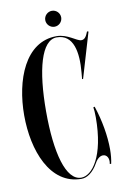

<svg xmlns="http://www.w3.org/2000/svg" viewBox="-93 -888 597 949"><g transform="rotate(-10 205.0 -414.0)"><path d="M236.8 -755.5C258.8 -755.5 276.8 -773.5 276.8 -795.5C276.8 -817.5 258.8 -835.5 236.8 -835.5C215.2 -835.5 196.8 -817.5 196.8 -795.5C196.8 -773.5 215.2 -755.5 236.8 -755.5ZM356 -330C358 -321 359.5 -301 359.5 -280C359.5 -82 291.5 2 237.5 2C160.5 2 122.5 -142 122.5 -350C122.5 -558 160.5 -702 237.5 -702C322.5 -702 337.5 -609 328.5 -510L325.5 -477H330.5L397.5 -703L390.5 -705C380.5 -679 371.5 -667 355.5 -667C332.5 -667 293.5 -708 237.5 -708C79.5 -708 12.5 -526 12.5 -350C12.5 -174 79.5 8 237.5 8C265 8 296.5 -12 321.5 -57.5C333.5 -78.8 348.5 -88 361.5 -88C380 -88 393.5 -69.5 387.5 -40H394.5C399 -60.5 401.5 -85 401.5 -112C401.5 -177.5 388 -258 363 -332Z"/></g></svg>

Font: Picaflor 72 pt
Style: Regular
Weight: 400
Designer: Ariel Martín Pérez
Foundry: Tunera Type Foundry
Version: Version 1.000;hotconv 1.0.109;makeotfexe 2.5.65596